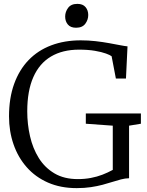

<svg xmlns="http://www.w3.org/2000/svg" viewBox="-20 -959 760 990"><path d="M375.5 11Q292.5 11 227.5 -17.5Q162.5 -46 117.8 -96.8Q73 -147.5 49.8 -214.8Q26.5 -282 26.5 -359Q26.5 -453 52.8 -526Q79 -599 127.5 -649.2Q176 -699.5 244.2 -725.2Q312.5 -751 396.5 -751Q435 -751 472.5 -746.8Q510 -742.5 542.8 -736.5Q575.5 -730.5 600.2 -725.8Q625 -721 637.5 -720L629.5 -554H577.5L555.5 -669Q548 -675 526.2 -683Q504.5 -691 469.5 -697Q434.5 -703 387.5 -703Q302.5 -703 242.8 -667.5Q183 -632 151.8 -561.2Q120.5 -490.5 120.5 -385Q120.5 -319 134.8 -256.5Q149 -194 180 -144.2Q211 -94.5 260.8 -65Q310.5 -35.5 381.5 -35.5Q417 -35.5 448.5 -41.5Q480 -47.5 508 -58.2Q536 -69 561.5 -83V-311L422.5 -321V-374H706.5V-321L645.5 -311V-40Q625 -39.5 604 -34Q583 -28.5 559.5 -21Q536 -13.5 508.8 -6.2Q481.5 1 448.5 6Q415.5 11 375.5 11ZM371.5 -816Q344 -816 330 -832.5Q316 -849 316 -873.5Q316 -898 331.2 -918.5Q346.5 -939 378.5 -939H379.5Q407 -939 421 -922.5Q435 -906 435 -881.5Q435 -857 419.8 -836.5Q404.5 -816 372.5 -816Z"/></svg>

Font: Merriweather Light 18pt Light
Style: Regular
Weight: 300
Version: Version 2.100